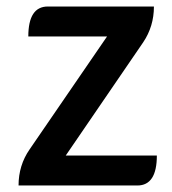

<svg xmlns="http://www.w3.org/2000/svg" viewBox="-20 -570 530 590"><path d="M37 0Q37 -62 71 -111L309 -458H67Q67 -550 127 -550H453Q453 -489 420 -440L182 -92H462Q462 0 402 0Z"/></svg>

Font: Swei Half Moon CJK SC
Style: Medium
Weight: 500
Version: Version 2.071